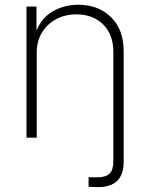

<svg xmlns="http://www.w3.org/2000/svg" viewBox="-20 -573 624 799"><path d="M348.6 204.1V164.6Q356.9 164.6 366.7 164.8Q376.5 165 382.8 165Q419.9 165 435.8 149.7Q451.7 134.3 451.7 99.1V-357.9Q451.7 -428.7 409.4 -470.9Q367.2 -513.2 297.9 -513.2Q251 -513.2 213.6 -493.2Q176.3 -473.1 154.5 -437.3Q132.8 -401.4 132.8 -353.5V0H90.3V-545.9H131.8V-445.8Q155.3 -501.5 202.1 -527.3Q249 -553.2 306.2 -553.2Q389.2 -553.2 441.9 -501.7Q494.6 -450.2 494.6 -359.9V100.1Q494.6 205.6 388.2 205.6Q378.4 205.6 367.4 205.1Q356.4 204.6 348.6 204.1Z"/></svg>

Font: Inter Extra Light
Style: Regular
Weight: 200
Designer: Rasmus Andersson
Foundry: rsms
Version: Version 4.000;git-3c8e0fc